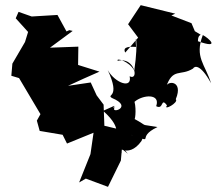

<svg xmlns="http://www.w3.org/2000/svg" viewBox="-20 -630 841 745"><path d="M249 -513 238 -508 203 -572 103 -566 52 -584 41 -559 89 -506 77 -467 28 -383 24 -336 54 -327 137 -187 123 -162 134 -122 223 -107 240 -73 343 -115 331 -32 287 78 313 63 399 95 449 -7 455 -75C447 -80 417 -71 453 -38C435 -82 514 11 449 -66C418 -70 476 -8 529 -83C545 -113 514 -95 488 -107C590 -72 502 -95 591 -137C513 -151 564 -135 499 -170C504 -152 510 -205 502 -235C534 -263 604 -268 586 -218C616 -202 603 -255 628 -221C611 -198 675 -232 662 -245C694 -321 624 -318 624 -291C650 -369 680 -333 729 -364C734 -373 756 -385 799 -307C776 -381 734 -408 767 -494C789 -483 839 -438 748 -470C748 -510 778 -482 736 -509L723 -540L645 -570L660 -577L526 -610L477 -536L516 -484L466 -426C453 -451 489 -449 508 -448C502 -507 519 -480 501 -356C482 -393 428 -407 437 -394C502 -411 521 -315 483 -334C494 -284 427 -307 398 -358C450 -247 391 -266 414 -250C501 -214 406 -186 425 -213C403 -208 461 -237 380 -200C468 -122 406 -103 452 -126L385 -142L382 -224L355 -260L332 -310L244 -297C284 -316 325 -334 366 -352L283 -378L284 -449L174 -445L262 -510Z"/></svg>

Font: Hussar Lance
Style: ExBd
Weight: 700
Foundry: Cannot Into Space Fonts, PlusOne Fonts
Version: Version 2.270